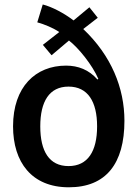

<svg xmlns="http://www.w3.org/2000/svg" viewBox="-20 -814 601 840"><path d="M269 -526.9C136.2 -526.9 37.1 -434.6 37.1 -261.2C37.1 -105 118.2 5.4 281.2 5.4C443.8 5.4 524.4 -98.1 524.4 -285.6C524.4 -428.7 467.3 -570.3 344.2 -687L407.7 -736.3L371.1 -782.2L301.8 -724.6C260.3 -756.3 207.5 -784.2 167 -794.4L143.1 -716.3C173.8 -708 213.4 -691.4 239.3 -673.8L167.5 -617.7L205.6 -572.3L281.7 -636.7C323.7 -604.5 384.3 -529.3 410.2 -468.8L406.2 -466.3C369.1 -508.8 321.8 -526.9 269 -526.9ZM279.8 -435.1C363.8 -435.1 404.8 -370.1 404.8 -261.2C404.8 -152.3 364.3 -87.4 279.8 -87.4C195.3 -87.4 156.2 -152.3 156.2 -261.2C156.2 -370.1 195.8 -435.1 279.8 -435.1Z"/></svg>

Font: Estedad SemiBold
Style: Regular
Weight: 600
Designer: Amin Abedi
Version: Version 7.3